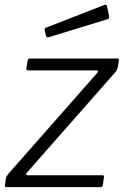

<svg xmlns="http://www.w3.org/2000/svg" viewBox="-23 -771 515 791"><path d="M6 0Q0 0 -2 -2.5Q-4 -5 -2 -11L1 -35Q2 -41 5.5 -46.5Q9 -52 16 -60L377 -470Q381 -475 380.5 -478Q380 -481 374 -481H93Q88 -481 86.5 -483.5Q85 -486 86 -492L91 -522Q92 -527 95 -528.5Q98 -530 102 -530H461Q467 -530 467 -523L462 -494Q461 -488 458 -482Q455 -476 449 -470L88 -60Q84 -55 85 -52Q86 -49 90 -49H398Q407 -49 405 -41L401 -10Q400 -5 398 -2.5Q396 0 390 0H6ZM418 -745 426 -705Q427 -700 426 -696.5Q425 -693 417 -691L179 -618Q173 -616 169.5 -618.5Q166 -621 166 -626L161 -645Q160 -655 164 -656L408 -751Q411 -752 414.5 -750.5Q418 -749 418 -745Z"/></svg>

Font: Libre Franklin Thin Light
Style: Italic
Weight: 300
Italic angle: -8°
Version: Version 3.000